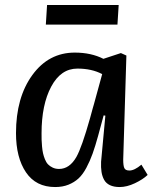

<svg xmlns="http://www.w3.org/2000/svg" viewBox="-20 -733 616 767"><path d="M168 -712.9H454.1L449.2 -634.8H163.1ZM472.2 -95.2Q472.2 -70.8 476.8 -61.3Q481.4 -51.8 497.1 -51.8Q517.1 -51.8 544.9 -75.2L569.8 -34.2Q550.8 -16.1 518.8 -1Q486.8 14.2 458 14.2Q435.1 14.2 419.4 6.8Q403.8 -0.5 396 -14.6Q388.2 -28.8 385.5 -46.4Q382.8 -64 383.8 -86.9L400.9 -271L394 -272L372.1 -190.9Q360.4 -148.4 349.9 -119.1Q339.4 -89.8 325 -62.7Q310.5 -35.6 293.5 -20Q276.4 -4.4 253.2 4.9Q230 14.2 200.2 14.2Q123.5 14.2 83.7 -44.7Q43.9 -103.5 43.9 -201.2Q43.9 -343.3 109.1 -433.1Q174.3 -522.9 278.8 -522.9Q344.2 -522.9 393.1 -498L462.9 -521L484.9 -511.2ZM215.8 -58.1Q257.8 -58.1 285.2 -106Q307.1 -145 339.8 -261.2Q343.3 -273.9 350.6 -300.8Q353.5 -311 355 -315.9L388.2 -437Q346.7 -459 289.1 -459Q223.1 -459 184.6 -387Q146 -314.9 146 -200.2Q146 -184.6 146.2 -174.6Q146.5 -164.6 147.9 -148.2Q149.4 -131.8 151.9 -120.8Q154.3 -109.9 159.4 -96.9Q164.6 -84 171.9 -76.4Q179.2 -68.8 190.4 -63.5Q201.7 -58.1 215.8 -58.1Z"/></svg>

Font: Literata Book Medium
Style: Italic
Weight: 500
Italic angle: -3°
Designer: Latin by Veronika Burian and Jose Scaglione. Greek by Irene Vlachou. Cyrillic by Vera Evstafieva
Foundry: TypeTogether
Version: Version 1.003;PS 001.003;hotconv 1.0.88;makeotf.lib2.5.64775